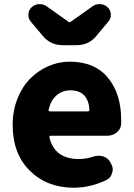

<svg xmlns="http://www.w3.org/2000/svg" viewBox="-20 -875 636 909"><path d="M329.1 13.7Q203.1 13.7 121.6 -66.4Q40 -146.5 40 -284.2Q40 -351.6 63 -408.7Q85.9 -465.8 123.5 -503.4Q161.1 -541 209.5 -562Q257.8 -583 309.6 -583Q428.7 -583 491.2 -506.8Q553.7 -430.7 553.7 -307.6Q553.7 -298.8 553.7 -289.1Q552.7 -264.6 533.2 -248.5Q513.7 -232.4 488.3 -232.4H219.7Q216.8 -232.4 214.8 -230Q212.9 -227.5 213.9 -224.6Q238.3 -122.1 353.5 -122.1Q388.7 -122.1 421.9 -133.8Q433.6 -137.7 446.3 -137.7Q457 -137.7 467.8 -134.8Q490.2 -127.9 502 -107.4L504.9 -101.6Q513.7 -86.9 513.7 -72.3Q513.7 -64.5 510.7 -56.6Q504.9 -32.2 483.4 -22.5Q407.2 13.7 329.1 13.7ZM210 -355.5Q209 -347.7 216.8 -347.7H395.5Q403.3 -347.7 403.3 -355.5Q401.4 -397.5 379.4 -422.4Q357.4 -447.3 313.5 -447.3Q275.4 -447.3 248 -423.8Q220.7 -400.4 210 -355.5ZM276.4 -661.1Q218.8 -661.1 182.6 -705.1L125 -773.4Q114.3 -787.1 114.3 -804.7Q114.3 -826.2 129.9 -840.8Q144.5 -854.5 164.1 -855.5Q166 -855.5 168 -855.5Q185.5 -855.5 200.2 -845.7L304.7 -771.5Q306.6 -769.5 309.1 -769.5Q311.5 -769.5 314.5 -771.5L418.9 -845.7Q432.6 -855.5 450.2 -855.5Q453.1 -855.5 455.1 -855.5Q474.6 -854.5 489.3 -840.8Q504.9 -826.2 504.9 -804.7Q504.9 -787.1 493.2 -773.4L436.5 -705.1Q400.4 -661.1 342.8 -661.1Z"/></svg>

Font: Gen Jyuu Gothic Heavy
Style: Bold
Weight: 900
Designer: [Source Han Sans]
Ryoko NISHIZUKA  (kana & ideographs); Paul D. Hunt (Latin, Greek & Cyrillic); Wenlong ZHANG  (bopomofo
Version: Version 1.002.20150607